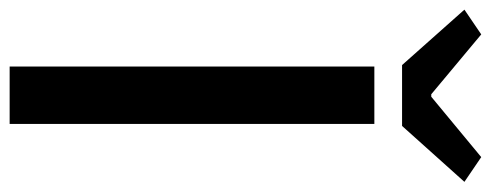

<svg xmlns="http://www.w3.org/2000/svg" viewBox="-340 -670 993 388"><g transform="rotate(90 156.0 -476.5)"><path d="M97 0H213V-737H97ZM94 -793H217L330 -919L280 -953L158 -852H153L32 -953L-18 -919Z"/></g></svg>

Font: Noto Sans CJK SC Medium
Style: Regular
Weight: 500
Designer: Ryoko NISHIZUKA 西塚涼子 (kana, bopomofo & ideographs); Paul D. Hunt (Latin, Greek & Cyrillic); Sandoll Communications 산돌커뮤니
Foundry: Adobe
Version: Version 2.004;hotconv 1.0.118;makeotfexe 2.5.65603